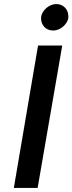

<svg xmlns="http://www.w3.org/2000/svg" viewBox="-20 -924 356 944"><path d="M182 -840C182 -837 182 -835 182 -832C182 -803 204 -774 240 -774C241 -774 242 -774 243 -774C275 -774 312 -804 316 -837C316 -840 316 -842 316 -845C316 -874 295 -903 259 -904C258 -904 257 -904 256 -904C222 -904 186 -873 182 -840ZM167 -700 48 0H165L286 -700Z"/></svg>

Font: Jost Medium
Style: Italic
Weight: 500
Italic angle: -5°
Version: Version 3.710